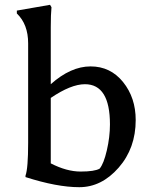

<svg xmlns="http://www.w3.org/2000/svg" viewBox="-20 -767 628 798"><path d="M191 -88Q257 -54 315 -54Q373 -54 394 -66Q411 -86 424 -142Q437 -198 437 -250Q437 -417 333 -417Q275 -417 191 -360ZM191 -654V-417Q274 -491 356.5 -491Q439 -491 491.5 -426Q544 -361 544 -268Q544 -151 473 -70Q402 11 309.5 11Q217 11 86 -31V-37Q97 -67 97 -174V-587Q97 -666 50 -711V-723L188 -747L194 -737Q191 -708 191 -654Z"/></svg>

Font: Asul
Style: Regular
Weight: 400
Version: Version 1.001